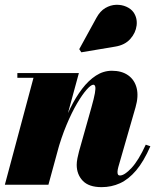

<svg xmlns="http://www.w3.org/2000/svg" viewBox="-20 -761 640 791"><path d="M398.5 10Q346 10 321 -16.2Q296 -42.5 296 -82Q296 -93.5 299 -109Q302 -124.5 305.5 -137L356.5 -318Q367.5 -357 371 -377.2Q374.5 -397.5 372.2 -404.8Q370 -412 364.5 -412Q355 -412 337 -391.8Q319 -371.5 297.2 -334.5Q275.5 -297.5 254 -246.2Q232.5 -195 215.5 -133H203Q215 -178.5 232 -226Q249 -273.5 270.5 -317Q292 -360.5 318.2 -395Q344.5 -429.5 375.2 -449.5Q406 -469.5 441 -469.5Q481.5 -469.5 508 -450.8Q534.5 -432 543 -398.2Q551.5 -364.5 538.5 -319.5L467.5 -73Q466.5 -69.5 465.2 -63.2Q464 -57 464 -53Q464 -44.5 466.5 -41.2Q469 -38 474 -38Q493 -38 522 -69.2Q551 -100.5 580.5 -165L599.5 -158.5Q572 -95.5 540.8 -58.8Q509.5 -22 474.2 -6Q439 10 398.5 10ZM0 0 118 -440.5H51.5V-460H305L179.5 0ZM315 -545.5 306.5 -558.5 377.5 -688Q392.5 -715.5 414 -728Q435.5 -740.5 458.2 -741.2Q481 -742 500.2 -733.5Q519.5 -725 530 -710.5Q546.5 -686.5 542.8 -656Q539 -625.5 516.8 -600.5Q494.5 -575.5 455 -569Z"/></svg>

Font: Bodoni Moda 11pt Black
Style: Italic
Weight: 900
Italic angle: -13°
Designer: Owen Earl
Foundry: indestructible type
Version: Version 2.004